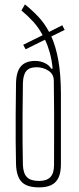

<svg xmlns="http://www.w3.org/2000/svg" viewBox="-20 -824 348 851"><path d="M153 6.5Q100 6.5 76.5 -17.2Q53 -41 51 -95.5Q50 -144 49.5 -198Q49 -252 49.5 -315.2Q50 -378.5 51 -455Q52 -506.5 72.8 -530.2Q93.5 -554 136 -554Q159.5 -554 179.2 -544.2Q199 -534.5 207 -519.5H213.5Q209.5 -558.5 200.8 -590.2Q192 -622 179.5 -648L93.5 -605.5L83 -625.5L169 -668Q151 -702 127.2 -728Q103.5 -754 75 -777.5L90.5 -804.5Q123.5 -778 150.5 -749.2Q177.5 -720.5 197.5 -682.5L256 -712L266.5 -691.5L207.5 -662.5Q227.5 -618 238.5 -557Q249.5 -496 250 -410.5Q250 -358.5 250 -305.8Q250 -253 250 -200.2Q250 -147.5 250 -95.5Q250 -59.5 239.5 -37Q229 -14.5 207.8 -4Q186.5 6.5 153 6.5ZM153 -22Q186.5 -22 203 -38.8Q219.5 -55.5 219.5 -93Q219.5 -153 219.8 -209Q220 -265 219.8 -326.8Q219.5 -388.5 218.5 -466Q218.5 -495 195 -510.5Q171.5 -526 141.5 -526Q110.5 -526 96.5 -509.2Q82.5 -492.5 81.5 -454.5Q80.5 -378.5 80 -315Q79.5 -251.5 80 -197Q80.5 -142.5 81.5 -93Q83 -55.5 99.5 -38.8Q116 -22 153 -22Z"/></svg>

Font: Big Shoulders Display Thin ExtraLight
Style: Regular
Weight: 250
Version: Version 2.002